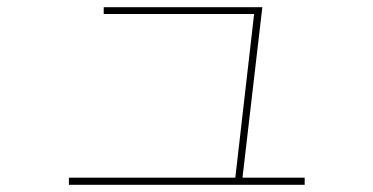

<svg xmlns="http://www.w3.org/2000/svg" viewBox="-20 -545 1040 535"><path d="M635 -44 689 -514 698 -506H269V-525H711L655 -44ZM829 -30H172V-50H829Z"/></svg>

Font: Murecho Thin Thin
Style: Regular
Weight: 250
Version: Version 1.010